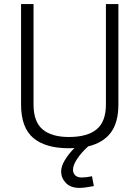

<svg xmlns="http://www.w3.org/2000/svg" viewBox="-20 -715 682 939"><path d="M559 -695V-204Q559 -116 522 -66.5Q485 -17 411 1Q377 32 357 62.5Q337 93 337 115Q337 132 348 142.5Q359 153 380 153Q402 153 430 147L439 195Q392 204 369 204Q325 204 302 179.5Q279 155 279 124Q279 98 297.5 67.5Q316 37 344 9Q335 10 317 10Q202 10 142.5 -40.5Q83 -91 83 -204V-695H144V-204Q144 -120 188 -82.5Q232 -45 317 -45Q407 -45 452.5 -82.5Q498 -120 498 -204V-695Z"/></svg>

Font: Cairo Light
Style: Regular
Weight: 300
Designer: Mohamed Gaber, Accademia di Belle Arti di Urbino and others
Foundry: Kief Type Foundry, Accademia di Belle Arti di Urbino and others
Version: Version 3.011